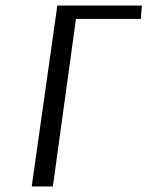

<svg xmlns="http://www.w3.org/2000/svg" viewBox="-20 -670 530 690"><path d="M486 -602H253L170 0H94L186 -650H490Z"/></svg>

Font: ArsenalItalic
Style: Italic
Weight: 400
Italic angle: -9°
Designer: Andrij Shevchenko
Foundry: Stairsfor.com
Version: Version 1.000